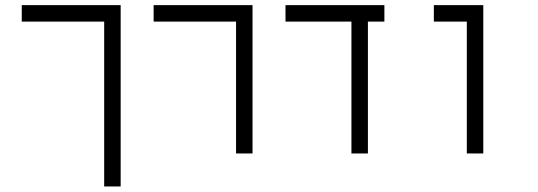

<svg xmlns="http://www.w3.org/2000/svg" viewBox="-20 -582 2040 728"><path d="M375 -500Q375 -500 375 125H437.5V-562.5H62.5V-500Z M875 -500Q875 -500 875 0H937.5V-562.5H562.5V-500Z M1437.5 -500V-562.5H1062.5V-500H1312.5Q1312.5 -500 1312.5 0H1375Q1375 0 1375 -500Z M1750 -500Q1750 -500 1750 0H1812.5V-562.5H1625V-500Z"/></svg>

Font: CalcUnifontExMono
Style: Regular
Weight: 500
Version: Version 15.0.06